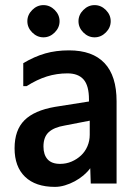

<svg xmlns="http://www.w3.org/2000/svg" viewBox="-20 -734 540 751"><path d="M150 -714Q175 -714 194 -695Q213 -676 213 -651Q213 -626 194 -607Q175 -588 150 -588Q125 -588 106 -607Q87 -626 87 -651Q87 -676 106 -695Q125 -714 150 -714ZM350 -714Q375 -714 394 -695Q413 -676 413 -651Q413 -626 394 -607Q375 -588 350 -588Q325 -588 306 -607Q287 -626 287 -651Q287 -676 306 -695Q325 -714 350 -714ZM331 -262 233 -243Q191 -236 170.5 -217Q150 -198 150 -161Q150 -129 166 -111Q182 -93 215 -93Q239 -93 260 -102Q281 -111 297 -126Q313 -141 322 -162Q331 -183 331 -207ZM71 -397V-487Q115 -513 157 -525Q199 -537 250 -537Q342 -537 389 -487Q436 -437 436 -338V-16H335L333 -76Q322 -61 306.5 -48Q291 -35 272.5 -25Q254 -15 234 -9Q214 -3 195 -3Q119 -3 78 -42.5Q37 -82 37 -154Q37 -225 75.5 -263.5Q114 -302 195 -316L328 -337V-345Q328 -399 307 -423Q286 -447 244 -447Q202 -447 163.5 -435Q125 -423 84 -397Z"/></svg>

Font: D2Coding
Style: Bold
Weight: 700
Monospace: yes
Designer: Yong-Rak Park; Jeong-Hwan Yoon; Sang-Min Lee;
Foundry: NHN Corporation
Version: Version 1.3.2; Build 20180524